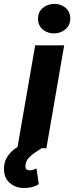

<svg xmlns="http://www.w3.org/2000/svg" viewBox="-83 -761 380 986"><path d="M246.6 -528.3 155.3 0H5.9L97.7 -528.3ZM112.3 -662.6Q111.3 -698.2 136 -719.5Q160.6 -740.7 194.8 -741.2Q227.5 -741.7 252.4 -721.9Q277.3 -702.1 277.8 -668Q278.3 -632.3 253.7 -611.1Q229 -589.8 195.3 -589.4Q162.6 -588.9 137.9 -608.4Q113.3 -627.9 112.3 -662.6ZM47.4 -29.8 130.9 0Q115.2 10.7 96.9 22.5Q78.6 34.2 64.5 49.6Q50.3 64.9 47.9 86.4Q46.4 98.1 51 105.7Q55.7 113.3 67.9 113.8Q77.6 114.3 86.9 111.1Q96.2 107.9 104.5 104.5L116.2 184.6Q99.6 195.3 80.3 200Q61 204.6 41.5 204.6Q-3.4 204.6 -33.2 178.2Q-63 151.9 -62.5 105.5Q-62.5 71.8 -46.6 46.1Q-30.8 20.5 -5.6 2.2Q19.5 -16.1 47.4 -29.8Z"/></svg>

Font: Roboto ExtraBold
Style: Italic
Weight: 800
Designer: Christian Robertson
Foundry: Google
Version: Version 3.009; 2024